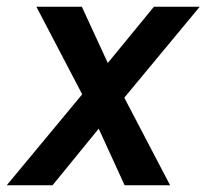

<svg xmlns="http://www.w3.org/2000/svg" viewBox="-31 -550 627 570"><path d="M-11 0H125L262 -168L339 0H474L338 -260L562 -530H426L289 -363L212 -530H77L213 -270Z"/></svg>

Font: Iosevka Sparkle Semibold
Style: Italic
Weight: 600
Italic angle: -9°
Designer: Belleve Invis
Foundry: Belleve Invis
Version: Version 4.5.0; ttfautohint (v1.8.3)